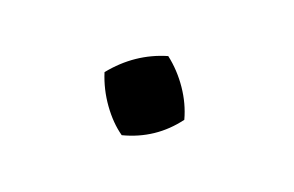

<svg xmlns="http://www.w3.org/2000/svg" viewBox="-32 -378 312 204"><g transform="rotate(15 123.5 -276.0)"><path d="M109 -229Q97 -239 87.5 -255Q78 -271 74 -289Q100 -316 135 -323Q148 -311 157 -295Q166 -279 169 -262Q145 -235 109 -229Z"/></g></svg>

Font: Piazzolla SC Light
Style: Regular
Weight: 300
Designer: Juan Pablo del Peral
Foundry: Huerta Tipografica
Version: Version 1.330